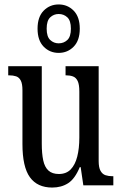

<svg xmlns="http://www.w3.org/2000/svg" viewBox="-20 -834 550 864"><path d="M215 10Q148 10 114.5 -36.5Q81 -83 81 -186V-428Q81 -457 73.5 -471.5Q66 -486 52.5 -490.5Q39 -495 21 -495H17V-536H168V-188Q168 -143 174.5 -112.5Q181 -82 198 -66.5Q215 -51 245 -51Q278 -51 298 -71.5Q318 -92 327.5 -129Q337 -166 337 -215V-422Q337 -454 329.5 -469.5Q322 -485 308.5 -490Q295 -495 278 -495H275V-536H424V-109Q424 -80 432.5 -65Q441 -50 455 -45.5Q469 -41 486 -41H490V0H355L343 -82H339Q317 -29 286.5 -9.5Q256 10 215 10ZM244 -596Q204 -596 176.5 -624Q149 -652 149 -705Q149 -758 176.5 -786Q204 -814 244 -814Q284 -814 311.5 -786Q339 -758 339 -705Q339 -652 311.5 -624Q284 -596 244 -596ZM244 -639Q267 -639 283 -654Q299 -669 299 -705Q299 -741 283 -756Q267 -771 244 -771Q222 -771 206 -756Q190 -741 190 -705Q190 -669 206 -654Q222 -639 244 -639Z"/></svg>

Font: Noto Serif ExtraCondensed
Style: Regular
Weight: 400
Width: 2
Designer: Monotype Design Team
Foundry: Monotype Imaging Inc.
Version: Version 2.013